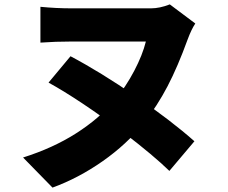

<svg xmlns="http://www.w3.org/2000/svg" viewBox="-20 -776 1040 874"><path d="M834 -596Q789 -472 742.5 -383Q696 -294 634 -215Q557 -119 447 -42Q337 35 219 78L85 -59Q221 -102 325.5 -168.5Q430 -235 501 -318Q553 -381 591 -453.5Q629 -526 644 -587H610H558H496H430H364H306Q232 -587 164 -582V-745Q236 -738 306 -738H366H436H508H576H631H667Q707 -738 753 -756L869 -669Q851 -642 834 -596ZM865 -133 751 2Q679 -68 546 -170Q339 -324 201 -400L301 -520Q437 -448 598 -337.5Q759 -227 865 -133Z"/></svg>

Font: Merged Yaku Han JP Black
Style: Regular
Weight: 900
Designer: Ryoko NISHIZUKA 西塚涼子 (kana, bopomofo & ideographs); Paul D. Hunt (Latin, Greek & Cyrillic); Sandoll Communications 산돌커뮤니
Foundry: Adobe
Version: Version 2.004